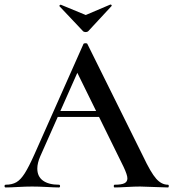

<svg xmlns="http://www.w3.org/2000/svg" viewBox="-27 -824 762 844"><path d="M231 -336H437L444 -310H216ZM711 0Q692 0 650 -2Q608 -4 589 -4Q564 -4 530 -2Q496 0 477 0Q473 0 473 -6Q473 -12 477 -12Q507 -12 520 -18.5Q533 -25 533 -40Q533 -55 516 -91L307 -516L348 -583L150 -137Q137 -107 137 -83Q137 -48 162 -30Q187 -12 232 -12Q237 -12 237 -6Q237 0 232 0Q214 0 180 -2Q142 -4 114 -4Q87 -4 51 -2Q19 0 -2 0Q-7 0 -7 -6Q-7 -12 -2 -12Q26 -12 45 -23Q64 -34 82 -62.5Q100 -91 125 -147L340 -631Q342 -634 349 -634Q356 -634 357 -631L602 -137Q636 -65 659.5 -38.5Q683 -12 711 -12Q715 -12 715 -6Q715 0 711 0ZM234 -798Q234 -800 236.5 -802Q239 -804 241 -803L350 -758L458 -804H459Q462 -804 463.5 -801.5Q465 -799 463 -797L361 -687Q357 -683 350 -683Q342 -683 338 -687L235 -796Z"/></svg>

Font: Cormorant SC SemiBold
Style: Regular
Weight: 600
Designer: Christian Thalmann (Catharsis Fonts)
Foundry: Catharsis Fonts
Version: Version 4.000